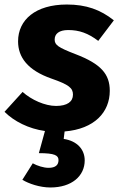

<svg xmlns="http://www.w3.org/2000/svg" viewBox="-38 -567 545 850"><path d="M177 176C155 176 127 167 107 156L61 229C89 246 138 263 185 263C280 263 337 212 337 143C337 95 304 57 244 48L248 15C381 4 448 -71 448 -165C448 -239 409 -284 297 -327C219 -357 204 -368 204 -392C204 -417 223 -434 264 -434C313 -434 352 -420 397 -386L466 -477C407 -524 344 -547 258 -547C119 -547 42 -479 42 -384C42 -314 84 -256 190 -219C268 -192 285 -177 285 -148C285 -117 260 -98 210 -98C161 -98 101 -125 62 -160L-18 -72C24 -30 89 3 161 13L134 111C205 111 221 121 221 142C221 163 208 176 177 176Z"/></svg>

Font: Fira Sans OT
Style: Bold Italic
Weight: 700
Italic angle: -8°
Designer: Carrois Corporate & Edenspiekermann
Foundry: Carrois Corporate GbR & Edenspiekermann AG
Version: Version 2.001